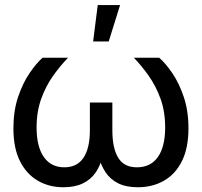

<svg xmlns="http://www.w3.org/2000/svg" viewBox="-20 -749 816 776"><path d="M236.3 7.8Q178.2 7.8 132.6 -18.8Q86.9 -45.4 60.5 -98.1Q34.2 -150.9 34.2 -230.5Q34.2 -300.8 53 -356.7Q71.8 -412.6 99.1 -452.9Q126.5 -493.2 151.9 -515.6H254.9Q224.6 -484.4 195.3 -443.6Q166 -402.8 147 -350.8Q127.9 -298.8 127.9 -233.4Q127.9 -156.7 157 -114.7Q186 -72.8 240.2 -72.8Q291.5 -72.8 317.4 -111.3Q343.3 -149.9 343.3 -223.1V-334.5H434.1V-223.1Q434.1 -149.9 457.8 -111.3Q481.4 -72.8 533.2 -72.8Q588.9 -72.8 618.2 -114.5Q647.5 -156.2 647.5 -233.4Q647.5 -299.3 628.4 -351.1Q609.4 -402.8 580.3 -443.6Q551.3 -484.4 521 -515.6H623.5Q649.4 -493.2 676.8 -452.9Q704.1 -412.6 722.9 -356.7Q741.7 -300.8 741.7 -230.5Q741.7 -150.9 715.3 -97.9Q689 -44.9 642.6 -18.6Q596.2 7.8 537.1 7.8Q489.3 7.8 457 -8.5Q424.8 -24.9 406 -53.7Q387.2 -82.5 377.9 -119.1H395Q386.7 -81.5 367.2 -52.7Q347.7 -23.9 315.4 -8.1Q283.2 7.8 236.3 7.8ZM356.4 -581.5 375 -728.5H465.3L419.4 -581.5Z"/></svg>

Font: Inter Cardless Display
Style: Regular
Weight: 400
Designer: Rasmus Andersson
Foundry: rsms
Version: Version 4.001;git-9221beed3